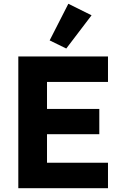

<svg xmlns="http://www.w3.org/2000/svg" viewBox="-20 -997 647 1017"><path d="M552 0H77V-698H552V-563H229V-420H506V-286H229V-135H552ZM465 -916 331 -740 243 -783 342 -977Z"/></svg>

Font: IBM Plex Sans
Style: Regular
Weight: 400
Designer: Mike Abbink, Paul van der Laan, Pieter van Rosmalen
Foundry: Bold Monday
Version: Version 3.201